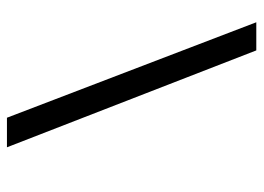

<svg xmlns="http://www.w3.org/2000/svg" viewBox="-120 -620 740 539"><g transform="rotate(-90 249.5 -350.0)"><path d="M106 -700 378 0H457L189 -700Z"/></g></svg>

Font: Jost* 400 Book Italic
Style: Italic
Weight: 400
Italic angle: -10°
Version: Version 3.200; ttfautohint (v0.97) -l 8 -r 50 -G 200 -x 14 -